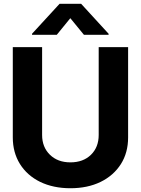

<svg xmlns="http://www.w3.org/2000/svg" viewBox="-20 -974 737 1004"><path d="M496.1 -268.1V-727.5H649.9V-255.4Q649.9 -175.8 612.3 -116.2Q573.7 -55.7 505.9 -22.7Q438 10.3 348.1 10.3Q258.8 10.3 189.9 -22.9Q121.6 -56.6 84.2 -116.7Q46.9 -176.8 46.9 -255.4V-727.5H200.2V-268.1Q200.2 -204.6 241 -164.8Q281.7 -125 348.1 -125Q415 -125 455.6 -164.6Q496.1 -204.1 496.1 -268.1ZM547.9 -792H418.9L347.7 -878.9L276.9 -792H147.5V-797.4L291.5 -954.1H404.3L547.9 -797.4Z"/></svg>

Font: Inter Tight Stencil
Style: Bold
Weight: 700
Designer: Rasmus Andersson
Foundry: rsms
Version: Version 3.004;Glyphs 3.1.2 (3151)